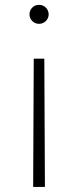

<svg xmlns="http://www.w3.org/2000/svg" viewBox="-20 -567 314 772"><path d="M113.3 184.6 115.7 -331.1H158.2L160.6 184.6ZM136.7 -547.4Q152.8 -547.9 164.1 -536.6Q175.3 -525.4 175.8 -509.3Q175.3 -493.2 164.1 -482.2Q152.8 -471.2 136.7 -471.2Q121.1 -471.2 109.9 -482.2Q98.6 -493.2 98.6 -509.3Q98.6 -525.4 109.9 -536.6Q121.1 -547.9 136.7 -547.4Z"/></svg>

Font: Inter Tight ExtraLight
Style: Regular
Weight: 250
Designer: Rasmus Andersson
Foundry: rsms
Version: Version 3.004